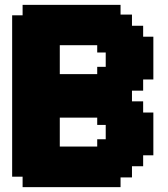

<svg xmlns="http://www.w3.org/2000/svg" viewBox="-20 -770 690 790"><path d="M226 -286V-167H380V-197H415V-256H380V-286ZM226 -584V-465H380V-495H415V-554H380V-584ZM569 -353V-307H611V-131H569V-86H523V-40H476V0H73V-43H30V-707H73V-750H476V-710H523V-664H569V-619H611V-443H569V-397H523V-353Z"/></svg>

Font: DNF Bit Bit TTF
Style: Regular
Weight: 400
Designer: Kim So-Yeon
Foundry: NEOPLE Inc.
Version: Version 1.000;September 28, 2022;FontCreator 14.0.0.2872 64-